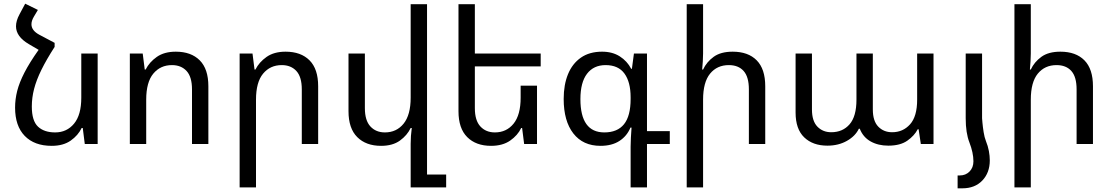

<svg xmlns="http://www.w3.org/2000/svg" viewBox="-20 -783 6046 1044"><path d="M277 -550V-528Q232 -458 205 -403Q178 -348 165.5 -300Q153 -252 153 -204Q153 -126 186.5 -94.5Q220 -63 280 -63Q343 -63 382.5 -110.5Q422 -158 422 -252V-492H511V0H441L430 -87H424Q405 -47 364.5 -18.5Q324 10 261 10Q167 10 114.5 -44Q62 -98 62 -198Q62 -243 73.5 -288.5Q85 -334 113 -388.5Q141 -443 190 -512L137 -543Q67 -584 67 -640Q67 -670 86 -705L117 -763L186 -729L164 -692Q151 -670 151 -651Q151 -617 194 -594Z M686 0V-492H756L767 -405H772Q792 -445 832.5 -473.5Q873 -502 936 -502Q1019 -502 1066 -455Q1113 -408 1113 -314V0H1024V-297Q1024 -365 994.5 -397Q965 -429 915 -429Q852 -429 813.5 -382.5Q775 -336 775 -241V0Z M1283 236V-492H1353L1364 -405H1369Q1389 -445 1429.5 -473.5Q1470 -502 1533 -502Q1616 -502 1663 -455Q1710 -408 1710 -314V0H1621V-297Q1621 -365 1591.5 -397Q1562 -429 1512 -429Q1449 -429 1410.5 -382.5Q1372 -336 1372 -241V236Z M2302 166H2406V236H2213V-1Q2213 -44 2219 -87H2213Q2194 -47 2154.5 -18.5Q2115 10 2052 10Q1970 10 1922.5 -37.5Q1875 -85 1875 -178V-492H1964V-195Q1964 -128 1994 -95.5Q2024 -63 2073 -63Q2136 -63 2174.5 -110.5Q2213 -158 2213 -252V-760H2302Z M2900 -317V0H2830L2819 -87H2814Q2795 -47 2754 -18.5Q2713 10 2650 10Q2568 10 2520.5 -37.5Q2473 -85 2473 -178V-760H2562V-492H2920V-422H2562V-195Q2562 -128 2592 -95.5Q2622 -63 2671 -63Q2734 -63 2772.5 -110.5Q2811 -158 2811 -252V-317Z M3409 236V14Q3409 -8 3410.5 -35Q3412 -62 3414 -89H3408Q3389 -43 3348 -16.5Q3307 10 3245 10Q3150 10 3097.5 -57.5Q3045 -125 3045 -245Q3045 -322 3068.5 -379.5Q3092 -437 3138.5 -469.5Q3185 -502 3254 -502Q3310 -502 3350 -476.5Q3390 -451 3412 -409H3416L3427 -492H3498V-70H3622V0H3498V236ZM3266 -63Q3337 -63 3373 -107.5Q3409 -152 3409 -245V-254Q3409 -337 3375.5 -383Q3342 -429 3273 -429Q3208 -429 3172 -382Q3136 -335 3136 -244Q3136 -63 3266 -63Z M3803 -760V-492Q3803 -470 3801.5 -449Q3800 -428 3798 -405H3803Q3822 -446 3860.5 -474Q3899 -502 3964 -502Q4048 -502 4094.5 -455Q4141 -408 4141 -314V0H4052V-297Q4052 -365 4023.5 -397Q3995 -429 3943 -429Q3879 -429 3841 -382.5Q3803 -336 3803 -241V236H3714V-760Z M4479 9Q4400 9 4353 -36Q4306 -81 4306 -171V-492H4395V-188Q4395 -125 4424.5 -94.5Q4454 -64 4500 -64Q4562 -64 4599.5 -107Q4637 -150 4637 -241V-492H4726V-188Q4726 -125 4755.5 -94.5Q4785 -64 4831 -64Q4890 -64 4928.5 -107Q4967 -150 4967 -241V-492H5056V0H4987L4975 -80H4970Q4952 -45 4913.5 -18Q4875 9 4810 9Q4755 9 4714 -14Q4673 -37 4655 -83H4650Q4631 -43 4585 -17Q4539 9 4479 9Z M5231 -140V-492H5320V-140Q5320 -139 5322 -116Q5324 -93 5328.5 -64.5Q5333 -36 5341 -16Q5352 11 5357 38Q5362 65 5362 89Q5362 156 5321.5 198.5Q5281 241 5213 241H5187V171H5199Q5231 171 5252 149.5Q5273 128 5273 94Q5273 48 5251 -9Q5231 -60 5231 -140Z M5585 -760V-492Q5585 -470 5583.5 -449Q5582 -428 5580 -405H5585Q5604 -446 5642.5 -474Q5681 -502 5746 -502Q5830 -502 5876.5 -455Q5923 -408 5923 -314V0H5834V-297Q5834 -365 5805.5 -397Q5777 -429 5725 -429Q5661 -429 5623 -382.5Q5585 -336 5585 -241V236H5496V-760Z"/></svg>

Font: Go Noto Kurrent-Regular
Style: Regular
Weight: 400
Designer: Monotype Design Team
Foundry: Monotype Imaging Inc.
Version: Version 2.012; ttfautohint (v1.8.4.7-5d5b)